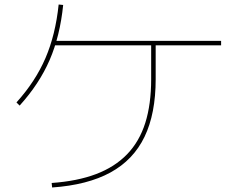

<svg xmlns="http://www.w3.org/2000/svg" viewBox="-20 -806 1040 851"><path d="M209 5Q323 -3 406 -34.5Q489 -66 543.5 -122.5Q598 -179 624 -261.5Q650 -344 650 -455V-615H670V-455Q670 -302 620.5 -199.5Q571 -97 469.5 -41.5Q368 14 211 25ZM53 -352Q137 -445 181.5 -548.5Q226 -652 240 -786L260 -784Q246 -646 200 -540Q154 -434 67 -338ZM216 -605V-625H960V-605Z"/></svg>

Font: M PLUS 1 Thin Thin
Style: Regular
Weight: 250
Version: Version 1.001